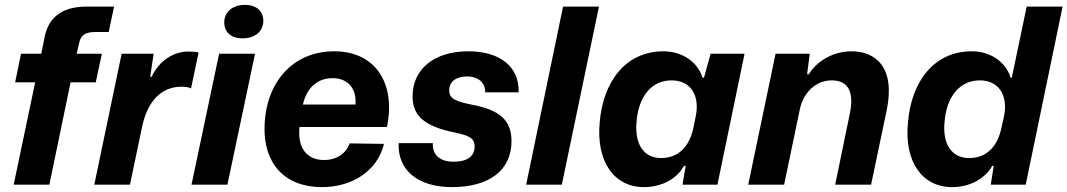

<svg xmlns="http://www.w3.org/2000/svg" viewBox="-20 -756 4370 786"><path d="M36 0H182L269 -419H372L397 -536H294L304 -580C311 -614 332 -625 371 -625H425L447 -729H335C233 -729 179 -684 163 -606L149 -536H66L42 -419H124Z M366 0H512L563 -243C589 -357 653 -401 722 -401C738 -401 754 -399 762 -394L793 -541C782 -544 767 -545 750 -545C690 -545 630 -506 601 -442H595L609 -536H478Z M764 0H911L1024 -536H877ZM973 -599C1024 -599 1058 -628 1058 -671C1058 -710 1030 -736 983 -736C932 -736 898 -707 898 -664C898 -625 925 -599 973 -599Z M1220 -328C1236 -398 1280 -436 1342 -436C1404 -436 1441 -393 1435 -328ZM1298 10C1425 10 1526 -59 1552 -167L1411 -169C1397 -128 1359 -101 1306 -101C1236 -101 1197 -151 1206 -236H1564C1601 -412 1519 -546 1348 -546C1178 -546 1067 -418 1063 -237C1059 -88 1144 10 1298 10Z M1830 10C1983 10 2074 -59 2074 -178C2074 -265 2024 -306 1914 -327C1844 -341 1819 -352 1819 -386C1819 -422 1847 -443 1892 -443C1938 -443 1968 -417 1966 -378H2103C2107 -484 2025 -546 1897 -546C1759 -546 1669 -475 1669 -361C1669 -282 1717 -239 1840 -214C1900 -201 1923 -191 1923 -157C1923 -116 1893 -94 1837 -94C1782 -94 1749 -121 1752 -170H1612C1607 -62 1688 10 1830 10Z M2134 0H2280L2432 -729H2285Z M2686 -109C2616 -109 2577 -165 2586 -259C2594 -359 2646 -427 2729 -427C2808 -427 2846 -365 2828 -279L2818 -230C2802 -157 2758 -109 2686 -109ZM2616 10C2687 10 2750 -22 2780 -77H2787L2774 0H2917L3028 -536H2889L2862 -438H2856C2836 -503 2772 -546 2696 -546C2543 -546 2449 -424 2435 -255C2420 -96 2493 10 2616 10Z M3043 0H3190L3254 -307C3269 -380 3322 -427 3385 -427C3454 -427 3477 -378 3459 -291L3399 0H3546L3610 -305C3647 -484 3561 -546 3466 -546C3398 -546 3328 -512 3291 -452H3284L3295 -536H3155Z M3947 -109C3877 -109 3837 -165 3847 -259C3855 -359 3908 -427 3991 -427C4069 -427 4108 -365 4090 -279L4079 -230C4063 -157 4020 -109 3947 -109ZM3877 10C3948 10 4011 -22 4042 -77H4048L4036 0H4179L4330 -729H4183L4122 -438H4117C4098 -503 4034 -546 3958 -546C3805 -546 3711 -424 3697 -255C3681 -96 3754 10 3877 10Z"/></svg>

Font: Mona Sans
Style: Bold Italic
Weight: 700
Italic angle: -11.7°
Designer: Deni Anggara
Foundry: GitHub
Version: Version 2.000;Glyphs 3.2.3 (3260)